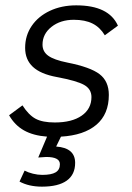

<svg xmlns="http://www.w3.org/2000/svg" viewBox="-20 -501 492 718"><path d="M387 -146Q387 -74 340.5 -34.5Q294 5 208 10L190 47Q261 52 261 108Q261 152 229.5 174.5Q198 197 137 197Q88 197 53 178L72 137Q85 144 103 148.5Q121 153 138 153Q172 153 188 143.5Q204 134 204 113Q204 86 153 86Q147 86 123 88L156 10Q104 6 69.5 -13.5Q35 -33 14 -70L64 -107Q87 -71 113 -57Q139 -43 185 -43Q249 -43 285.5 -68.5Q322 -94 322 -138Q322 -168 294.5 -183.5Q267 -199 192 -213Q132 -224 103 -251Q74 -278 74 -322Q74 -368 98.5 -404Q123 -440 166.5 -460.5Q210 -481 265 -481Q387 -481 421 -405L372 -369Q354 -399 326 -413Q298 -427 256 -427Q206 -427 172.5 -400.5Q139 -374 139 -334Q139 -308 160.5 -292.5Q182 -277 232 -267Q318 -250 352.5 -223.5Q387 -197 387 -146Z"/></svg>

Font: KoHo
Style: Italic
Weight: 400
Italic angle: -10°
Designer: Cadson Demak & Katatrad Team
Foundry: Cadson Demak Co.,Ltd.
Version: Version 1.000